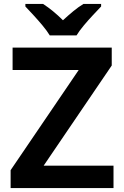

<svg xmlns="http://www.w3.org/2000/svg" viewBox="-20 -956 630 976"><path d="M557 0H34V-91L380 -600H44V-714H548V-623L202 -114H557ZM233 -776Q219 -799 197 -825.5Q175 -852 151 -878Q127 -904 109 -923V-936H199Q225 -919 250 -898.5Q275 -878 300 -853Q327 -878 352.5 -899Q378 -920 404 -936H494V-923Q476 -904 452 -878.5Q428 -853 405.5 -826Q383 -799 369 -776Z"/></svg>

Font: Noto Sans Oriya SemiBold
Style: Regular
Weight: 600
Version: Version 2.003